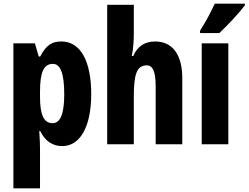

<svg xmlns="http://www.w3.org/2000/svg" viewBox="-20 -786 1354 1046"><path d="M315 -560C266 -560 233 -544 199 -478H191L170 -550H53V240H198V27C198 7 197 -26 194 -72H199C227 -15 269 10 319 10C417 10 477 -97 477 -273C477 -454 418 -560 315 -560ZM268 -438C310 -438 330 -384 330 -272C330 -167 309 -115 267 -115C219 -115 198 -159 198 -258V-287C198 -394 219 -438 268 -438Z M709 -605V-760H564V0H709V-258C709 -377 723 -430 780 -430C813 -430 828 -394 828 -317V0H973V-361C973 -488 920 -560 825 -560C768 -560 728 -533 706 -481H698C706 -520 709 -563 709 -605Z M1314 -757V-766H1150C1129 -721 1104 -672 1070 -619V-606H1175C1223 -651 1287 -720 1314 -757ZM1224 0V-550H1079V0Z"/></svg>

Font: Noto Sans Myanmar ExtraCondensed ExtraBold
Style: Regular
Weight: 800
Width: 2
Designer: Monotype Design Team
Foundry: Monotype Imaging Inc.
Version: Version 2.107